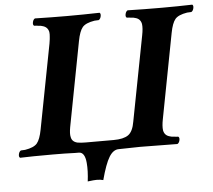

<svg xmlns="http://www.w3.org/2000/svg" viewBox="-54 -706 1003 906"><g transform="rotate(-5 447.0 -253.0)"><path d="M483.9 2Q458 2 438.5 33.9Q418.9 65.9 398.9 141.1Q385.7 137.2 367.2 137.2Q355.5 137.2 325.2 141.1Q331.5 90.8 328.1 53.2Q323.7 2 294.9 2H278.8Q231 0 171.9 0Q68.8 0 17.1 2Q10.3 -2.4 12.9 -15.1Q15.6 -27.8 23.9 -32.2Q27.3 -32.2 34.2 -32.7Q41 -33.2 43.9 -33.2Q85.9 -40 101.1 -58.1Q116.2 -76.2 125 -122.1L202.1 -522.9Q206.1 -547.4 206.1 -554.2Q207.5 -566.9 206.1 -577.1Q201.2 -601.6 175.8 -607.9Q168.5 -610.8 158.2 -610.8Q146.5 -612.8 137.2 -612.8Q130.4 -617.2 133.1 -629.9Q135.7 -642.6 144 -647Q224.1 -645 296.9 -645Q370.1 -645 450.2 -647Q456.5 -642.6 453.9 -629.9Q451.2 -617.2 442.9 -612.8Q439.5 -612.8 432.6 -612.3Q425.8 -611.8 422.9 -611.8Q380.9 -605 365.7 -586.9Q350.6 -568.8 341.8 -522.9L265.1 -122.1Q259.3 -90.3 263.2 -75.2Q267.1 -51.8 293 -45.9Q307.6 -43 333 -43H463.9Q510.7 -43 533.4 -58.8Q556.2 -74.7 564 -122.1L641.1 -522.9Q647.9 -556.6 645 -577.1Q640.1 -602.1 615.2 -607.9Q607.9 -610.8 597.2 -610.8Q585.4 -612.8 576.2 -612.8Q569.3 -617.2 572 -629.9Q574.7 -642.6 583 -647Q663.1 -645 733.9 -645H751Q818.8 -645 889.2 -647Q895.5 -642.6 892.8 -629.9Q890.1 -617.2 881.8 -612.8Q878.4 -612.8 871.6 -612.3Q864.7 -611.8 861.8 -611.8Q819.8 -605 804.7 -586.9Q789.6 -568.8 780.8 -522.9L704.1 -122.1Q697.3 -88.4 700.2 -67.9Q705.1 -43 730 -37.1Q737.3 -34.2 748 -34.2Q759.8 -32.2 769 -32.2Q775.9 -27.8 773.2 -15.1Q770.5 -2.4 762.2 2Q644 0 585.9 0Z"/></g></svg>

Font: Common Serif
Style: Bold Italic
Weight: 700
Italic angle: -12°
Designer: Philipp H. Poll, Khaled Hosny
Foundry: Stefan Peev, Context Ltd.
Version: Version 1.026